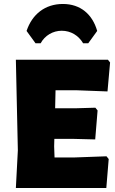

<svg xmlns="http://www.w3.org/2000/svg" viewBox="-20 -948 581 968"><path d="M516 0 528 -146 517 -160 351 -154H255L253 -210L254 -248H344L460 -245L472 -391L461 -405L357 -402H258L260 -493H363L522 -487L535 -633L524 -647H60L70 -190L60 0ZM159 -730H185C206 -769 247 -793 291 -793C337 -793 376 -769 399 -730H425L470 -792C446 -876 386 -928 297 -928C207 -928 142 -876 114 -792Z"/></svg>

Font: Luna Sans Black
Style: Regular
Weight: 900
Designer: Juan Pablo del Peral
Foundry: Huerta Tipografica
Version: Version 2.001; ttfautohint (v1.5)